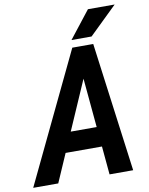

<svg xmlns="http://www.w3.org/2000/svg" viewBox="-137 -971 807 1040"><g transform="rotate(-10 267.0 -450.5)"><path d="M356 -592.3 97.7 0H-40L300.3 -710.9H387.2ZM379.9 0 324.7 -603.5 333 -710.9H415.5L509.8 0ZM428.7 -264.6 409.2 -155.8H92.3L111.8 -264.6ZM303.2 -752.4 419.9 -901.4H566.9L413.6 -752.4Z"/></g></svg>

Font: Roboto Condensed SemiBold
Style: Italic
Weight: 600
Italic angle: -12°
Designer: Christian Robertson
Foundry: Google
Version: Version 3.008; 2023